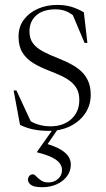

<svg xmlns="http://www.w3.org/2000/svg" viewBox="-20 -523 431 782"><path d="M213 -503Q243.5 -503 269 -495.8Q294.5 -488.5 321.5 -473L336 -348H324.5L272 -472.5L297.5 -443Q275.5 -465 254.2 -475Q233 -485 207 -485Q155 -485 127.5 -460.2Q100 -435.5 100 -395Q100 -366 114.2 -346.8Q128.5 -327.5 155 -313.5Q181.5 -299.5 218.5 -285Q246.5 -274 270.2 -261.2Q294 -248.5 311.8 -231.8Q329.5 -215 339.5 -191.8Q349.5 -168.5 349.5 -136.5Q349.5 -94.5 327 -61.2Q304.5 -28 266 -9Q227.5 10 178 10Q144 10 115.2 4Q86.5 -2 61.5 -14.5L35.5 -154.5H47L114 -10L86.5 -42.5Q97.5 -32.5 112.2 -25Q127 -17.5 145.5 -13Q164 -8.5 185 -8.5Q238 -8.5 270.5 -38Q303 -67.5 303 -116Q303 -141.5 293.8 -159.5Q284.5 -177.5 268 -190.8Q251.5 -204 228.8 -214.5Q206 -225 179 -235.5Q143.5 -249 115.5 -266Q87.5 -283 71.5 -308.8Q55.5 -334.5 55.5 -374Q55.5 -414 77 -442.8Q98.5 -471.5 134.2 -487.2Q170 -503 213 -503ZM152 239.5Q119.5 239.5 106.8 230.5Q94 221.5 94 208.5Q94 200.5 99.2 193.8Q104.5 187 114 187Q120 187 127.5 195.2Q135 203.5 147.2 211.8Q159.5 220 177.5 220Q200 220 216.2 205.8Q232.5 191.5 232.5 170Q232.5 155.5 224 143Q215.5 130.5 193.5 119Q171.5 107.5 131 97.5V95L201.5 -5H221L161.5 82L164 61Q206 73 228.5 87Q251 101 259.8 116Q268.5 131 268.5 147Q268.5 174 252.8 195Q237 216 210.5 227.8Q184 239.5 152 239.5Z"/></svg>

Font: Newsreader 60pt Light
Style: Regular
Weight: 300
Designer: Hugues Gentile
Foundry: Production Type
Version: Version 1.003